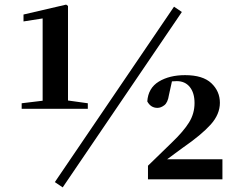

<svg xmlns="http://www.w3.org/2000/svg" viewBox="-20 -778 1028 833"><path d="M622 0V-59L727 -161Q776 -208 800 -246.5Q824 -285 824 -331Q824 -375 803.5 -400.5Q783 -426 747 -426Q736 -426 726 -425L713 -366Q708 -333 693 -321.5Q678 -310 663 -310Q634 -310 619 -338Q623 -396 669 -424Q715 -452 783 -452Q860 -452 897 -417Q934 -382 934 -332Q934 -282 894 -237.5Q854 -193 773 -137L705 -87H945V0ZM74 -306V-330L165 -341V-698L82 -685V-715L267 -758L275 -752V-342L361 -330V-306ZM252 35 218 12 735 -749 769 -726Z"/></svg>

Font: Early Summer Mincho Heavy
Style: Regular
Weight: 900
Designer: GuiWonder
Version: Version 1.002